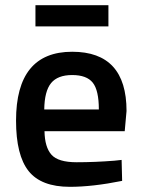

<svg xmlns="http://www.w3.org/2000/svg" viewBox="-20 -711 548 742"><path d="M422 -90 450 -93 452 -12Q338 11 250 11Q139 11 90.5 -50Q42 -111 42 -245Q42 -511 259 -511Q469 -511 469 -282L462 -204H152Q153 -142 179 -113Q205 -84 276 -84Q347 -84 422 -90ZM362 -288Q362 -362 338.5 -391.5Q315 -421 259 -421Q203 -421 177.5 -390Q152 -359 151 -288ZM117 -609V-691H399V-609Z"/></svg>

Font: TitilliumWebSemiBold
Style: Bold
Weight: 600
Version: Version 1.001;PS 57.000;hotconv 1.0.70;makeotf.lib2.5.55311